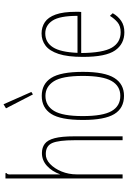

<svg xmlns="http://www.w3.org/2000/svg" viewBox="162 -878 726 1090"><g transform="rotate(-90 525.0 -333.0)"><path d="M57 -665H87V-658Q82 -656 80.5 -649.5Q79 -643 80 -626V-354Q97 -401 128.5 -429.5Q160 -458 201 -458Q232 -458 253.5 -442Q275 -426 285.5 -386Q296 -346 296 -274V0H274V-272Q274 -363 258 -399.5Q242 -436 196 -436Q166 -437 139.5 -412Q113 -387 96.5 -346.5Q80 -306 80 -260V0H57Z M526 8Q456 8 422.5 -47Q389 -102 389 -225Q389 -352 423.5 -405.5Q458 -459 526 -459Q593 -459 627.5 -405.5Q662 -352 662 -225Q662 -102 627.5 -47Q593 8 526 8ZM526 -13Q582 -13 610.5 -63Q639 -113 639 -226Q639 -343 608.5 -390.5Q578 -438 526 -438Q470 -438 440.5 -389.5Q411 -341 411 -226Q411 -112 439.5 -62.5Q468 -13 526 -13ZM534 -509 455 -662 478 -676 548 -518Z M887 10Q820 10 783.5 -43Q747 -96 747 -225Q747 -312 764 -363.5Q781 -415 811 -437.5Q841 -460 880 -460Q916 -460 944 -441.5Q972 -423 987.5 -380Q1003 -337 1003 -264Q1003 -255 1003 -249Q1003 -243 1002 -235H769Q770 -111 799.5 -61Q829 -11 887 -11Q922 -11 943 -28.5Q964 -46 980 -72L995 -56Q978 -26 951.5 -8Q925 10 887 10ZM770 -256H980Q980 -357 953 -398Q926 -439 880 -439Q830 -439 802 -396Q774 -353 770 -256Z"/></g></svg>

Font: Inconsolata ExtraCondensed ExtraLight
Style: Regular
Weight: 200
Width: 2
Monospace: yes
Designer: Raph Levien, Cyreal, Brenton Simpson
Foundry: Raph Levien, Cyreal, Google
Version: Version 3.001; ttfautohint (v1.8.2.53-6de2)